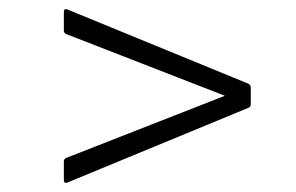

<svg xmlns="http://www.w3.org/2000/svg" viewBox="-20 -507 640 415"><path d="M127 -113Q118 -109 118 -118V-158Q118 -164 124 -166L466 -300L124 -433Q118 -435 118 -441V-481Q118 -490 127 -486L517 -326Q522 -323 522 -318V-281Q522 -276 517 -274Z"/></svg>

Font: Sofia Sans Light
Style: Italic
Weight: 300
Italic angle: -9°
Version: Version 4.100-B